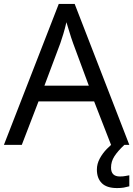

<svg xmlns="http://www.w3.org/2000/svg" viewBox="-20 -737 679 977"><path d="M545 0 459 -221H176L91 0H0L279 -717H360L638 0ZM352 -517Q349 -525 342 -546Q335 -567 328.5 -589.5Q322 -612 318 -624Q311 -593 302 -563.5Q293 -534 287 -517L206 -301H432ZM545 116Q545 161 590 161Q607 161 618.5 158.5Q630 156 638 155V211Q624 215 610 217.5Q596 220 576 220Q523 220 498 195Q473 170 473 126Q473 97 487.5 70Q502 43 523.5 21Q545 -1 565 -15L613 0Q579 32 562 58.5Q545 85 545 116Z"/></svg>

Font: Noto Sans Osmanya
Style: Regular
Weight: 400
Designer: Monotype Design Team
Foundry: Monotype Imaging Inc.
Version: Version 2.001; ttfautohint (v1.8.4.7-5d5b)